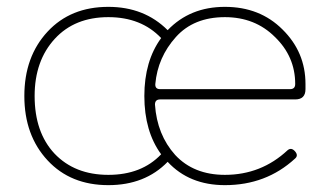

<svg xmlns="http://www.w3.org/2000/svg" viewBox="-20 -530 956 560"><path d="M447 -270H826Q841 -270 841 -285Q841 -365 782 -422Q724 -480 636 -480Q545 -480 493 -422Q440 -363 433 -285Q432 -270 447 -270ZM81 -250Q81 -144 139 -82Q198 -20 296 -20Q393 -20 450 -80Q401 -147 401 -250Q401 -352 450 -419Q392 -480 296 -480Q198 -480 140 -417Q81 -353 81 -250ZM636 -20Q742 -20 819 -92Q830 -101 841 -88Q851 -76 840 -67Q756 10 636 10Q532 10 469 -58Q403 10 296 10Q186 10 119 -62Q51 -135 51 -250Q51 -365 119 -438Q186 -510 296 -510Q401 -510 469 -442Q534 -510 636 -510Q738 -510 804 -444Q871 -378 871 -285V-270Q871 -240 841 -240H447Q432 -240 432 -225Q438 -137 491 -78Q545 -20 636 -20Z"/></svg>

Font: ClassicType
Style: Regular
Weight: 400
Version: Version 1.004